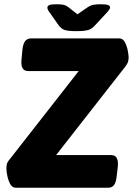

<svg xmlns="http://www.w3.org/2000/svg" viewBox="-20 -880 623 900"><path d="M54 0Q37 0 27.5 -18Q18 -36 14 -57.5Q10 -79 10 -89Q10 -100 12 -110Q14 -120 26 -134L349 -547H111Q75 -547 81 -603L85 -646Q88 -675 98 -687.5Q108 -700 126 -700H539Q556 -700 565.5 -682Q575 -664 579 -642.5Q583 -621 583 -611Q583 -600 580 -590Q577 -580 566 -566L243 -153H502Q538 -153 532 -97L527 -54Q524 -25 514.5 -12.5Q505 0 487 0ZM453 -860Q479 -860 487.5 -856Q496 -852 496 -846Q496 -842 493 -836.5Q490 -831 481 -821L428 -764Q412 -745 394 -739.5Q376 -734 337 -734Q300 -734 283 -739.5Q266 -745 253 -764L213 -821Q206 -830 204 -835.5Q202 -841 202 -843Q202 -852 210.5 -856Q219 -860 245 -860Q262 -860 275 -858Q288 -856 301 -846L343 -813L391 -846Q406 -856 420.5 -858Q435 -860 453 -860Z"/></svg>

Font: Asap ExtraBold
Style: Italic
Weight: 800
Italic angle: -6°
Designer: Pablo Cosgaya
Foundry: Omnibus-Type
Version: Version 3.001; ttfautohint (v1.8.4.7-5d5b)